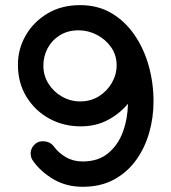

<svg xmlns="http://www.w3.org/2000/svg" viewBox="-20 -695 658 737"><path d="M48.8 -446.8Q48.8 -506.8 78.6 -558.8Q108.4 -610.8 162.1 -643.1Q215.8 -675.3 287.6 -675.3Q356 -675.3 408.2 -644.3Q460.4 -613.3 496.6 -560.5Q532.7 -507.8 551 -441.9Q569.3 -376 569.3 -305.7Q569.3 -244.1 552.7 -185.8Q536.1 -127.4 502.4 -80.6Q468.8 -33.7 417.7 -5.9Q366.7 22 297.4 22Q233.9 22 184.6 -7.3Q135.3 -36.6 106.4 -78.1Q97.7 -89.4 97.7 -106.9Q97.7 -124 110.8 -138.4Q124 -152.8 143.6 -152.8Q172.4 -152.8 187.5 -131.8Q204.1 -108.9 232.4 -92Q260.7 -75.2 297.4 -75.2Q356.9 -75.2 395 -106.7Q433.1 -138.2 451.7 -188.7Q470.2 -239.3 471.2 -296.9Q440.9 -259.8 395 -234.9Q349.1 -210 289.6 -210Q223.6 -210 168.9 -240Q114.3 -270 81.5 -323.5Q48.8 -377 48.8 -446.8ZM282.2 -578.6Q240.7 -578.6 210.4 -560.1Q180.2 -541.5 163.3 -510.7Q146.5 -480 146.5 -442.9Q146.5 -404.8 166.3 -373.5Q186 -342.3 218.3 -324Q250.5 -305.7 288.1 -305.7Q328.1 -305.7 359.6 -325.4Q391.1 -345.2 409.4 -377Q427.7 -408.7 427.7 -444.3Q427.7 -483.4 406.5 -513.7Q385.3 -543.9 351.8 -561.3Q318.4 -578.6 282.2 -578.6Z"/></svg>

Font: Manjari
Style: Bold
Weight: 700
Designer: Santhosh Thottingal <santhosh.thottingal@gmail.com>
Version: Version 2.000